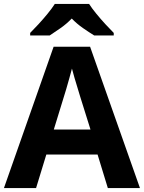

<svg xmlns="http://www.w3.org/2000/svg" viewBox="-20 -954 730 974"><path d="M527 0 475 -170H215L163 0H0L252 -717H437L690 0ZM387 -463Q382 -480 374 -506Q366 -532 358 -559Q350 -586 345 -606Q340 -586 331.5 -556.5Q323 -527 315.5 -500.5Q308 -474 304 -463L253 -297H439ZM432 -934Q446 -912 468.5 -884.5Q491 -857 515 -831Q539 -805 557 -787V-774H458Q432 -790 401 -811.5Q370 -833 344 -860Q318 -833 288 -812Q258 -791 232 -774H133V-787Q152 -806 175.5 -831.5Q199 -857 221.5 -884.5Q244 -912 258 -934Z"/></svg>

Font: Noto Sans Balinese
Style: Bold
Weight: 700
Designer: Aditya Bayu, David Williams
Foundry: David Williams
Version: Version 2.005; ttfautohint (v1.8.4.7-5d5b)